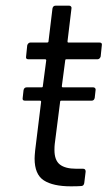

<svg xmlns="http://www.w3.org/2000/svg" viewBox="-20 -656 393 677"><path d="M324 -447H214Q210 -447 210 -443L198 -352Q198 -348 202 -348H309Q313 -348 315.5 -345Q318 -342 317 -338L314 -311Q312 -301 303 -301H196Q192 -301 192 -297L173 -148Q172 -140 172 -127Q172 -91 191 -76Q210 -61 249 -61H273Q282 -61 282 -51L277 -10Q275 0 266 0Q254 1 230 1Q167 1 134.5 -20Q102 -41 102 -97Q102 -106 104 -126L125 -297Q125 -301 121 -301H68Q58 -301 60 -311L63 -338Q65 -348 74 -348H127Q131 -348 131 -352L143 -443Q143 -447 139 -447H80Q70 -447 72 -457L76 -496Q77 -500 80 -503Q83 -506 87 -506H147Q148 -506 149.5 -507Q151 -508 151 -510L165 -626Q167 -636 176 -636H224Q228 -636 230.5 -633Q233 -630 232 -626L218 -510Q218 -506 221 -506H331Q341 -506 339 -496L335 -457Q334 -453 331 -450Q328 -447 324 -447Z"/></svg>

Font: Barlow
Style: Italic
Weight: 400
Italic angle: -7°
Designer: Jeremy Tribby
Foundry: Tribby Type
Version: Version 1.408